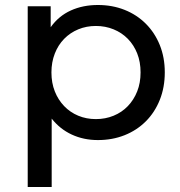

<svg xmlns="http://www.w3.org/2000/svg" viewBox="-20 -555 722 769"><path d="M640 -265Q640 -205 620 -155Q600 -105 564 -69Q528 -33 479 -13.5Q430 6 372 6Q315 6 267.5 -16Q220 -38 187 -80V194H91V-530H183V-446Q215 -491 263.5 -513Q312 -535 372 -535Q430 -535 479 -515.5Q528 -496 564 -460Q600 -424 620 -374.5Q640 -325 640 -265ZM543 -265Q543 -307 529.5 -341Q516 -375 492 -399.5Q468 -424 435 -437.5Q402 -451 364 -451Q326 -451 293.5 -437.5Q261 -424 237 -399.5Q213 -375 199.5 -340.5Q186 -306 186 -265Q186 -223 199.5 -189Q213 -155 237 -130Q261 -105 293.5 -91.5Q326 -78 364 -78Q402 -78 435 -91.5Q468 -105 492 -130Q516 -155 529.5 -189Q543 -223 543 -265Z"/></svg>

Font: CMG Sans Medium
Style: Regular
Weight: 500
Designer: Julieta Ulanovsky
Foundry: Julieta Ulanovsky
Version: Version 7.200